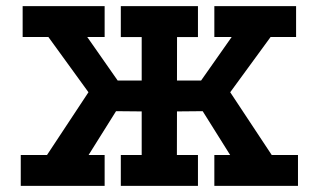

<svg xmlns="http://www.w3.org/2000/svg" viewBox="-20 -609 1044 629"><path d="M54.2 -589H322.8V-487.8H265.8L365.5 -345.2H444.2V-487.5H375.8V-588.8H628.5V-487.5H560L559.8 -345.2H638.8L739 -487.8H682.2V-589H950V-487.8H866.5L734.2 -306.8L870.2 -101.2H956.2V0H682.2V-101.2H734L644 -244.8L559.8 -244L559.5 -101.2H628.5V0H375.8V-101.2H444.2V-244L360.2 -244.8L270.2 -101.2H322.8V0H48V-101.2H134L269.8 -306.8L138.5 -487.8H54.2Z"/></svg>

Font: Podkova VF Beta
Style: Regular
Weight: 400
Designer: Ilya Yudin
Foundry: Cyreal (www.cyreal.org)
Version: Version 2.100